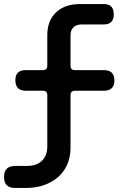

<svg xmlns="http://www.w3.org/2000/svg" viewBox="-20 -750 640 950"><path d="M329 -279V-19Q329 25 313.5 62Q298 99 268.5 125Q239 151 199 165.5Q159 180 109 180H55Q27 180 13.5 166.5Q0 153 0 126Q0 99 13.5 85Q27 71 55 71H113Q161 71 187.5 45.5Q214 20 214 -26V-279Q214 -290 208.5 -295.5Q203 -301 192 -301H108Q82 -301 69 -314Q56 -327 56 -353Q56 -378 68.5 -390.5Q81 -403 106 -403H192Q203 -403 208.5 -408.5Q214 -414 214 -425V-576Q214 -648 257.5 -689Q301 -730 377 -730H493Q518 -730 530.5 -717.5Q543 -705 543 -679Q543 -654 530.5 -641.5Q518 -629 493 -629H385Q358 -629 343.5 -615Q329 -601 329 -575V-426Q329 -414 334.5 -408.5Q340 -403 351 -403H494Q520 -403 533 -390.5Q546 -378 546 -352Q546 -327 533 -314Q520 -301 494 -301H351Q340 -301 334.5 -295.5Q329 -290 329 -279Z"/></svg>

Font: Maple Mono NL SemiBold
Style: Italic
Weight: 600
Italic angle: -10°
Monospace: yes
Designer: subframe7536
Version: Version 7.000